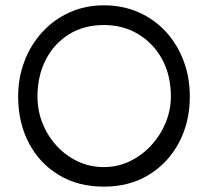

<svg xmlns="http://www.w3.org/2000/svg" viewBox="-20 -697 789 728"><path d="M374 -676.8Q445.8 -676.8 505.6 -650.4Q565.4 -624 608.9 -576.7Q652.3 -529.3 676 -466.6Q699.7 -403.8 699.7 -331.1Q699.7 -233.9 658.7 -156.5Q617.7 -79.1 544.4 -34.2Q471.2 10.7 374 10.7Q275.4 10.7 202.1 -33.9Q128.9 -78.6 88.9 -155.8Q48.8 -232.9 48.8 -331.1Q48.8 -402.3 72.8 -465.1Q96.7 -527.8 140.4 -575.4Q184.1 -623 243.7 -649.9Q303.2 -676.8 374 -676.8ZM374 -602.1Q297.9 -602.1 241.2 -566.7Q184.6 -531.2 153.3 -470Q122.1 -408.7 122.1 -331.1Q122.1 -277.3 141.4 -229.2Q160.6 -181.2 195.1 -143.8Q229.5 -106.4 275.1 -85Q320.8 -63.5 374 -63.5Q426.8 -63.5 472.9 -85.9Q519 -108.4 554 -146.5Q588.9 -184.6 608.4 -232.4Q627.9 -280.3 627.9 -331.1Q627.9 -411.6 594.5 -472.7Q561 -533.7 503.7 -567.9Q446.3 -602.1 374 -602.1Z"/></svg>

Font: Manjari
Style: Regular
Weight: 400
Designer: Santhosh Thottingal <santhosh.thottingal@gmail.com>
Foundry: SMC
Version: Version 2.000